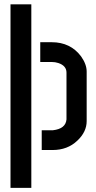

<svg xmlns="http://www.w3.org/2000/svg" viewBox="-20 -704 452 901"><path d="M29.3 177.7V-683.6H127V177.7ZM168.9 -413.1V-505.9H222.7Q310.5 -505.9 360.4 -439.5Q386.7 -402.3 386.7 -368.2V-135.7Q386.7 -85 342.8 -43.9Q296.9 0 226.6 0H175.8V-92.8H228.5Q288.1 -99.6 292 -143.6V-363.3Q292 -395.5 253.9 -408.2Q239.3 -413.1 222.7 -413.1Z"/></svg>

Font: Post No Bills Colombo
Style: Bold
Weight: 800
Designer: Kosala Senevirathne, Siva Puranthara, Lasantha Premarathna, Tharique Azeez
Foundry: Mooniak
Version: Version 1.220 ; ttfautohint (v1.5)